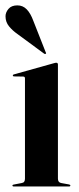

<svg xmlns="http://www.w3.org/2000/svg" viewBox="-26 -676 286 696"><path d="M184 -442.5V-28.5Q184 -21.5 187 -17.5Q190 -13.5 196 -12.5L223.5 -7.5Q226.5 -7 227.8 -6Q229 -5 229 -3.5Q229 -2 227.8 -1Q226.5 0 224.5 0H23Q21.5 0 20.2 -1Q19 -2 19 -3.5Q19 -4.5 20 -5.5Q21 -6.5 24 -7L52.5 -12.5Q59 -13.5 61.8 -17.5Q64.5 -21.5 64.5 -28V-392Q64.5 -395 63 -396.8Q61.5 -398.5 57.5 -398.5L25 -399Q23 -399 21.8 -400Q20.5 -401 20.5 -402.5Q20.5 -404.5 21.8 -405.2Q23 -406 25 -406.5L168 -446.5Q172.5 -448 174.5 -448.2Q176.5 -448.5 178.5 -448.5Q181 -448.5 182.5 -446.8Q184 -445 184 -442.5ZM95 -600 139.5 -487Q140.5 -485.5 141 -484Q141.5 -482.5 140 -481.5Q139 -480 137.2 -480.2Q135.5 -480.5 134 -481.5L37.5 -552.5Q19.5 -565 6.8 -580.5Q-6 -596 -6 -617Q-6 -631 4.8 -643.8Q15.5 -656.5 37 -656.5Q57 -656.5 71 -642Q85 -627.5 95 -600Z"/></svg>

Font: Fraunces 120pt SemiBold
Style: Regular
Weight: 600
Version: Version 1.000;[b76b70a41]